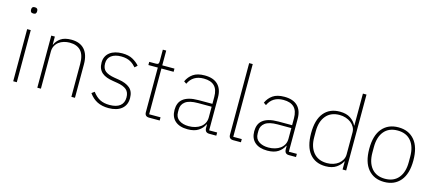

<svg xmlns="http://www.w3.org/2000/svg" viewBox="-54 -1268 4098 1808"><g transform="rotate(15 1995.0 -364.0)"><path d="M118 -665Q102 -665 95 -672.5Q88 -680 88 -691V-700Q88 -711 94.5 -718.5Q101 -726 117 -726Q133 -726 140 -718.5Q147 -711 147 -700V-691Q147 -680 140.5 -672.5Q134 -665 118 -665ZM100 -508H135V0H100Z M335 0V-508H370V-430H373Q388 -467 425.5 -493.5Q463 -520 529 -520Q613 -520 657.5 -470.5Q702 -421 702 -326V0H667V-320Q667 -408 629.5 -448.5Q592 -489 521 -489Q492 -489 464.5 -481Q437 -473 416 -457Q395 -441 382.5 -417Q370 -393 370 -361V0Z M1031 12Q968 12 921.5 -11Q875 -34 840 -83L867 -103Q901 -58 939.5 -38.5Q978 -19 1032 -19Q1100 -19 1135 -47Q1170 -75 1170 -128Q1170 -179 1140.5 -204Q1111 -229 1050 -239L1007 -246Q973 -251 945.5 -261Q918 -271 898.5 -287.5Q879 -304 868.5 -328Q858 -352 858 -386Q858 -419 870.5 -444Q883 -469 905.5 -486Q928 -503 958.5 -511.5Q989 -520 1024 -520Q1088 -520 1128 -497.5Q1168 -475 1194 -445L1169 -422Q1158 -435 1144.5 -447Q1131 -459 1114 -468.5Q1097 -478 1074.5 -483.5Q1052 -489 1023 -489Q963 -489 927.5 -463Q892 -437 892 -387Q892 -336 922 -312.5Q952 -289 1013 -279L1056 -272Q1127 -261 1165.5 -228.5Q1204 -196 1204 -131Q1204 -63 1158 -25.5Q1112 12 1031 12Z M1425 0Q1382 0 1382 -42V-477H1290V-508H1356Q1373 -508 1378.5 -515Q1384 -522 1384 -539V-652H1417V-508H1536V-477H1417V-31H1528V0Z M2011 0Q1970 0 1968 -42V-79H1964Q1946 -40 1907 -14Q1868 12 1802 12Q1723 12 1680 -26Q1637 -64 1637 -133Q1637 -166 1647 -193Q1657 -220 1680.5 -239.5Q1704 -259 1741.5 -269.5Q1779 -280 1834 -280H1967V-348Q1967 -420 1932 -454.5Q1897 -489 1828 -489Q1721 -489 1680 -399L1655 -416Q1676 -463 1717 -491.5Q1758 -520 1829 -520Q1914 -520 1958 -476.5Q2002 -433 2002 -352V-31H2080V0ZM1805 -19Q1838 -19 1867.5 -27.5Q1897 -36 1919 -52Q1941 -68 1954 -92Q1967 -116 1967 -148V-252H1834Q1750 -252 1712 -223.5Q1674 -195 1674 -148V-120Q1674 -70 1710.5 -44.5Q1747 -19 1805 -19Z M2245 0Q2202 0 2202 -42V-740H2237V-31H2320V0Z M2788 0Q2747 0 2745 -42V-79H2741Q2723 -40 2684 -14Q2645 12 2579 12Q2500 12 2457 -26Q2414 -64 2414 -133Q2414 -166 2424 -193Q2434 -220 2457.5 -239.5Q2481 -259 2518.5 -269.5Q2556 -280 2611 -280H2744V-348Q2744 -420 2709 -454.5Q2674 -489 2605 -489Q2498 -489 2457 -399L2432 -416Q2453 -463 2494 -491.5Q2535 -520 2606 -520Q2691 -520 2735 -476.5Q2779 -433 2779 -352V-31H2857V0ZM2582 -19Q2615 -19 2644.5 -27.5Q2674 -36 2696 -52Q2718 -68 2731 -92Q2744 -116 2744 -148V-252H2611Q2527 -252 2489 -223.5Q2451 -195 2451 -148V-120Q2451 -70 2487.5 -44.5Q2524 -19 2582 -19Z M3311 -79H3308Q3291 -43 3251 -15.5Q3211 12 3147 12Q3047 12 2991.5 -55.5Q2936 -123 2936 -254Q2936 -385 2991.5 -452.5Q3047 -520 3147 -520Q3211 -520 3251 -493Q3291 -466 3308 -429H3311V-740H3346V0H3311ZM3152 -20Q3184 -20 3213 -29Q3242 -38 3263.5 -55Q3285 -72 3298 -95.5Q3311 -119 3311 -148V-362Q3311 -390 3298 -413.5Q3285 -437 3263.5 -453.5Q3242 -470 3213 -479.5Q3184 -489 3152 -489Q3067 -489 3020.5 -433.5Q2974 -378 2974 -283V-225Q2974 -130 3020.5 -75Q3067 -20 3152 -20Z M3718 12Q3618 12 3560.5 -56Q3503 -124 3503 -254Q3503 -385 3560.5 -452.5Q3618 -520 3718 -520Q3818 -520 3875.5 -452.5Q3933 -385 3933 -254Q3933 -124 3875.5 -56Q3818 12 3718 12ZM3718 -19Q3803 -19 3849 -74.5Q3895 -130 3895 -227V-281Q3895 -379 3849 -434Q3803 -489 3718 -489Q3633 -489 3587 -434Q3541 -379 3541 -281V-227Q3541 -130 3587 -74.5Q3633 -19 3718 -19Z"/></g></svg>

Font: IBM Plex Sans Devanagari ExtraLight
Style: Regular
Weight: 200
Designer: Mike Abbink, Paul van der Laan, Pieter van Rosmalen, Erin McLaughlin
Foundry: Bold Monday
Version: Version 1.1